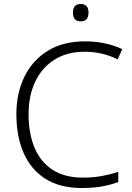

<svg xmlns="http://www.w3.org/2000/svg" viewBox="-20 -931 663 961"><path d="M404 -672Q316 -672 253 -632.5Q190 -593 156.5 -522.5Q123 -452 123 -359Q123 -263 153 -191.5Q183 -120 243.5 -81Q304 -42 394 -42Q446 -42 489.5 -50Q533 -58 572 -71V-20Q535 -6 491 2Q447 10 388 10Q280 10 207.5 -36Q135 -82 98.5 -165Q62 -248 62 -359Q62 -465 102.5 -547.5Q143 -630 219.5 -677Q296 -724 405 -724Q509 -724 592 -685L569 -634Q492 -672 404 -672ZM384 -911Q423 -911 423 -868Q423 -824 384 -824Q345 -824 345 -868Q345 -911 384 -911Z"/></svg>

Font: Noto Sans Thai Looped Light
Style: Regular
Weight: 300
Designer: Sasikarn Vongin, Ben Mitchell
Foundry: The Fontpad Ltd
Version: Version 1.001; ttfautohint (v1.8.4.7-5d5b)